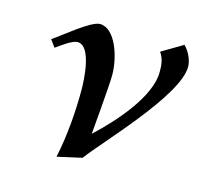

<svg xmlns="http://www.w3.org/2000/svg" viewBox="-79 -559 718 669"><g transform="rotate(15 280.5 -224.0)"><path d="M54 -369 73 -343C89 -354 126 -383 146 -383C197 -383 202 -259 202 -225C202 -152 196 -60 178 22L267 2C316 -66 540 -294 540 -399C540 -422 527 -451 508 -470L432 -425C448 -402 449 -378 449 -356C449 -266 347 -153 276 -87C276 -87 292 -266 292 -303C292 -367 261 -464 205 -464C172 -464 85 -389 54 -369Z"/></g></svg>

Font: KpRoman
Style: SemiboldItalic
Weight: 600
Italic angle: -11°
Version: Version 0.66